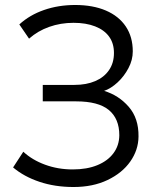

<svg xmlns="http://www.w3.org/2000/svg" viewBox="-20 -735 636 770"><path d="M275 15Q200.5 15 138.5 -5.8Q76.5 -26.5 32.5 -63.5L73.5 -126.5Q109 -93.5 160.8 -74.5Q212.5 -55.5 271.5 -55.5Q329 -55.5 370.8 -72.8Q412.5 -90 435.2 -120.8Q458 -151.5 458.5 -192.5Q458.5 -259 416.5 -293.8Q374.5 -328.5 285 -328.5H151.5V-394.5H278.5Q326.5 -394.5 362 -409.8Q397.5 -425 417.2 -453.8Q437 -482.5 437 -522.5Q437 -561.5 417.5 -588.2Q398 -615 361.5 -629.2Q325 -643.5 275 -643.5Q223 -643.5 177.2 -627.2Q131.5 -611 96.5 -580L57.5 -637Q99 -675 156.8 -695Q214.5 -715 281.5 -715Q352.5 -715 404.5 -692.8Q456.5 -670.5 484.5 -628.8Q512.5 -587 512.5 -529Q512.5 -494.5 495.2 -461.8Q478 -429 451.5 -404.5Q425 -380 397.5 -370.5Q456 -353 496.2 -306.8Q536.5 -260.5 535.5 -187.5Q535 -133.5 502.5 -87.2Q470 -41 411.2 -13Q352.5 15 275 15Z"/></svg>

Font: Geologica Cursive ExtraLight
Style: Regular
Weight: 250
Designer: Sindre Bremnes, Frode Helland
Foundry: Monokrom Skriftforlag AS
Version: Version 1.010;gftools[0.9.28]